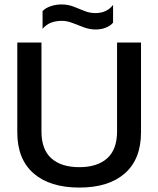

<svg xmlns="http://www.w3.org/2000/svg" viewBox="-20 -836 714 866"><path d="M411 -703Q384 -703 357.5 -713Q331 -723 306.5 -732.5Q282 -742 259 -742Q233 -742 211 -734Q189 -726 172 -706V-786Q185 -800 208.5 -808Q232 -816 257 -816Q286 -816 311 -806.5Q336 -797 360 -787Q384 -777 410 -777Q462 -777 490 -814V-734Q480 -721 459 -712Q438 -703 411 -703ZM338 10Q205 10 131.5 -54Q58 -118 58 -239V-644H167V-243Q167 -162 211.5 -122Q256 -82 338 -82Q419 -82 463.5 -122Q508 -162 508 -243V-644H616V-239Q616 -118 543 -54Q470 10 338 10Z"/></svg>

Font: Kanit
Style: Regular
Weight: 400
Designer: Katatrad Team
Foundry: CadsonDemak
Version: Version 2.000; ttfautohint (v1.8.3)